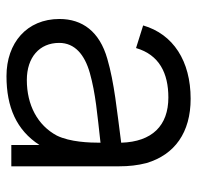

<svg xmlns="http://www.w3.org/2000/svg" viewBox="-28 -590 634 619"><g transform="rotate(90 289.5 -281.0)"><path d="M516.7 0V-346.9C516.7 -379.2 513.5 -407.3 506.3 -435.4C479.2 -527.1 407.3 -578.1 299 -578.1C177.1 -578.1 90.6 -521.9 62.5 -425L135.4 -402.1C157.3 -477.1 216.7 -506.3 294.8 -506.3C385.4 -506.3 437.5 -454.2 440.6 -354.2C338.5 -340.6 247.9 -332.3 169.8 -309.4C82.3 -284.4 41.7 -229.2 41.7 -155.2C41.7 -50 118.8 15.6 226 15.6C326 15.6 400 -16.7 447.9 -90.6V0ZM417.7 -146.9C384.4 -84.4 318.8 -50 238.5 -50C165.6 -50 118.8 -90.6 118.8 -154.2C118.8 -205.2 157.3 -236.5 215.6 -253.1C282.3 -271.9 349 -277.1 440.6 -287.5C440.6 -251 438.5 -189.6 417.7 -146.9Z"/></g></svg>

Font: Manrope3
Style: Regular
Weight: 400
Width: 4
Designer: Mikhail Sharanda
Foundry: Mikhail Sharanda
Version: Version 3.000;PS 003.000;hotconv 1.0.88;makeotf.lib2.5.64775